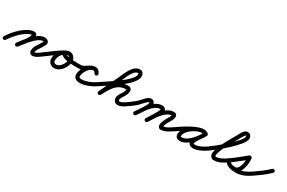

<svg xmlns="http://www.w3.org/2000/svg" viewBox="83 -1668 4191 2802"><g transform="rotate(30 2178.0 -266.5)"><path d="M25.1 28.5C25.1 28.5 25.1 28.5 25.1 28.5C79.8 -54.8 163.3 -150.1 250.6 -198.8C268.6 -208.8 287.5 -218.7 307.3 -224.6C313.8 -226.5 324.9 -226.9 324 -227.4C312.4 -233.2 321.2 -230.5 316.1 -211.9C297.9 -145.9 223.6 -68.3 180.1 -11.2C170.1 2 172.6 20.8 185.8 30.9C199 40.9 217.8 38.4 227.9 25.2C227.9 25.2 227.9 25.2 227.9 25.2C277.9 -40.6 352.2 -116.8 373.9 -196.1C408.1 -320.4 285.5 -287 221.4 -251.2C125.6 -197.8 35.1 -96 -25.1 -4.5C-34.2 9.4 -30.3 28 -16.5 37.1C-2.6 46.2 16 42.3 25.1 28.5ZM228 25C228 25 228 25 228 25C272.1 -33.9 414.1 -226.7 500 -226.7C527.9 -226.7 521.5 -231.5 515.4 -219.9C515.4 -219.9 515.4 -219.9 515.4 -219.9C515.5 -220 515.5 -220 515.5 -220C495.6 -182.5 472.2 -147.8 448.9 -112.5C421 -70 393.9 31.5 474 36.9C531 40.8 598.2 -20.2 644.2 -52.4C657.8 -61.9 661.1 -80.6 651.6 -94.2C642.1 -107.8 623.4 -111.1 609.8 -101.6C609.8 -101.6 609.8 -101.6 609.8 -101.6C577.7 -79.1 512.9 -20.6 478 -22.9C476.9 -23 481.1 -19.8 480.9 -20.9C476.8 -38.8 489.6 -65.1 499.1 -79.5C523.4 -116.4 547.8 -152.8 568.5 -192C568.5 -192 568.5 -192 568.6 -192.1C568.6 -192.1 568.6 -192.1 568.6 -192.1C599 -250.4 556.9 -286.7 500 -286.7C378 -286.7 243.2 -95.4 180 -11C170.1 2.3 172.8 21.1 186 31C199.3 40.9 218.1 38.2 228 25Z M644.2 -52.4C644.2 -52.4 644.2 -52.4 644.2 -52.4C725.1 -108.9 806.1 -179.3 894.5 -222.5C909.4 -229.8 915.6 -247.8 908.3 -262.6C901.1 -277.5 883.1 -283.7 868.2 -276.4C868.2 -276.4 868.2 -276.4 868.2 -276.4C776.7 -231.7 693.5 -160 609.8 -101.6C596.2 -92.1 592.9 -73.4 602.4 -59.8C611.9 -46.2 630.6 -42.9 644.2 -52.4ZM868.8 -276.7C868.8 -276.7 868.8 -276.7 868.8 -276.7C790.6 -240.5 736.7 -157.4 736.7 -71.2C736.7 -11.9 781.4 34.7 841.2 34.7C944.4 34.7 1025.6 -88.1 1025.6 -182.5C1025.6 -237.4 982.9 -290 926 -290C894.7 -290 860.2 -280.9 848.7 -247.9C848.7 -247.9 848.7 -248 848.7 -248C848.7 -248 848.7 -248.1 848.7 -248.1C806.3 -129.1 1103.6 -141 1158 -141C1174.5 -141 1188 -154.4 1188 -171C1188 -187.5 1174.6 -201 1158 -201C1149.2 -201 1140.7 -201.1 1132.1 -201.1C1066.6 -201.7 978.7 -198.2 916.9 -223.4C905.6 -228.1 905.1 -227.4 905.3 -227.9C905.3 -227.9 905.3 -228 905.3 -228C905.3 -228 905.3 -228.1 905.3 -228.1C906.2 -230.7 919.3 -230 926 -230C949.4 -230 965.6 -204.2 965.6 -182.5C965.6 -121.9 910.1 -25.3 841.2 -25.3C814.4 -25.3 796.7 -44.8 796.7 -71.2C796.7 -134.1 836.9 -195.8 894 -222.3C909 -229.2 915.6 -247.1 908.6 -262.1C901.6 -277.1 883.8 -283.7 868.8 -276.7Z M1128 -171C1128 -154.4 1141.4 -141 1158 -141C1234.9 -141 1286.6 -224.4 1356.3 -224.4C1374.3 -224.4 1384.8 -209.9 1391.9 -195C1399.1 -180.1 1417 -173.8 1432 -180.9C1446.9 -188.1 1453.2 -206 1446.1 -221C1446.1 -221 1446.1 -221 1446.1 -221C1428.6 -257.3 1398.3 -284.4 1356.3 -284.4C1277.8 -284.4 1222.5 -201 1158 -201C1141.4 -201 1128 -187.6 1128 -171ZM1433.5 -181.7C1448 -189.7 1453.3 -208 1445.3 -222.5C1424.1 -260.9 1405.3 -284.4 1356.3 -284.4C1256.3 -284.4 1167.2 -145.2 1167.2 -53C1167.2 11.2 1218 35.3 1275.4 35.3C1353.1 35.3 1459.8 -8.7 1522.2 -52.4C1535.8 -61.9 1539.1 -80.6 1529.6 -94.2C1520.1 -107.8 1501.4 -111.1 1487.8 -101.6C1487.8 -101.6 1487.8 -101.6 1487.8 -101.6C1435.5 -65 1340.5 -24.7 1275.4 -24.7C1252.7 -24.7 1227.2 -25.5 1227.2 -53C1227.2 -110.7 1291.4 -224.4 1356.3 -224.4C1381 -224.4 1382.9 -211.4 1392.7 -193.5C1400.7 -179 1419 -173.7 1433.5 -181.7Z M1480.4 -59.8C1489.9 -46.2 1508.6 -42.9 1522.2 -52.4C1652.6 -143.7 2011.3 -347.1 2011.3 -498.7C2011.3 -537.9 1988.9 -577.6 1945.5 -577.6C1824.8 -577.6 1772.9 -417.9 1729.4 -325.8C1729.4 -325.8 1729.4 -325.8 1729.4 -325.8C1729.4 -325.8 1729.4 -325.9 1729.4 -325.9C1677.6 -216.5 1625.7 -107.2 1573.9 2.1C1566.8 17.1 1573.2 35 1588.1 42.1C1603.1 49.2 1621 42.8 1628.1 27.9C1628.1 27.9 1628.1 27.9 1628.1 27.9C1679.9 -81.5 1731.8 -190.8 1783.6 -300.1C1783.6 -300.1 1783.6 -300.2 1783.6 -300.2C1783.6 -300.2 1783.6 -300.2 1783.6 -300.2C1814.7 -366 1864 -517.6 1945.5 -517.6C1950.3 -517.6 1951.3 -501.1 1951.3 -498.7C1951.3 -388.5 1597.4 -178.3 1487.8 -101.6C1474.2 -92.1 1470.9 -73.4 1480.4 -59.8ZM1627.1 29.9C1627.1 29.9 1627.1 29.9 1627.1 29.9C1696 -91.1 1751.2 -225 1915.1 -225C1921.4 -225 1913.1 -233.2 1913.1 -226.9C1913.1 -158.7 1836.9 -110.4 1836.9 -42.2C1836.9 2.1 1868.8 38.3 1914.2 38.3C1975 38.3 2047.2 -19.5 2094.2 -52.4C2107.8 -61.9 2111.1 -80.6 2101.6 -94.2C2092.1 -107.8 2073.4 -111.1 2059.8 -101.6C2026.7 -78.4 1957.6 -21.7 1914.2 -21.7C1902.2 -21.7 1896.9 -30.9 1896.9 -42.2C1896.9 -86.7 1973.1 -150.4 1973.1 -226.9C1973.1 -262.2 1950.4 -285 1915.1 -285C1723.8 -285 1656 -142.1 1574.9 0.1C1566.7 14.5 1571.7 32.9 1586.1 41.1C1600.5 49.3 1618.9 44.3 1627.1 29.9Z M2052.4 -59.9C2061.9 -46.3 2080.6 -42.9 2094.1 -52.4C2123.5 -72.8 2151.5 -95 2177.9 -119.1C2198.4 -137.8 2271.8 -230.6 2298.6 -230.6C2302.1 -230.6 2301.2 -231.4 2301.2 -224C2301.2 -183.4 2199.8 -43.1 2173.4 -5.2C2163.9 8.4 2167.3 27.1 2180.8 36.6C2194.4 46.1 2213.1 42.7 2222.6 29.2C2222.6 29.2 2222.6 29.2 2222.6 29.2C2259.7 -24.1 2361.2 -161.2 2361.2 -224C2361.2 -261.2 2337.3 -290.6 2298.6 -290.6C2239.4 -290.6 2189.8 -213.3 2150.9 -176C2122.6 -148.8 2092.1 -124.1 2059.9 -101.6C2046.3 -92.1 2042.9 -73.4 2052.4 -59.9ZM2222.6 29.2C2222.6 29.2 2222.6 29.2 2222.6 29.2C2282.6 -57 2369.4 -224.6 2486.1 -224.6C2489.3 -224.6 2495 -221.7 2493.4 -224.3C2493.1 -224.7 2492.8 -226.1 2492.8 -225.1C2492.8 -194.4 2391.3 -38.3 2367.9 -2.4C2358.8 11.5 2362.7 30.1 2376.6 39.1C2390.5 48.2 2409.1 44.3 2418.1 30.4C2418.1 30.4 2418.1 30.4 2418.1 30.4C2453.3 -23.5 2552.8 -166 2552.8 -225.1C2552.8 -262.9 2521.4 -284.6 2486.1 -284.6C2339.2 -284.6 2247.4 -111.3 2173.4 -5.2C2163.9 8.4 2167.3 27.1 2180.8 36.6C2194.4 46.1 2213.1 42.7 2222.6 29.2ZM2418.4 29.9C2418.4 29.9 2418.4 29.9 2418.4 29.9C2466.9 -51.4 2568.7 -224 2678.1 -227.9C2684.3 -228.1 2682.6 -228 2677.1 -234C2676.8 -234.3 2677.2 -232.9 2677.1 -232.4C2676.2 -222 2670.6 -211.1 2665.8 -202.2C2636 -146.7 2588.9 -80 2588.9 -16.1C2588.9 12 2606.3 35 2636 35C2706.5 35 2778.3 -14 2834 -52.3C2847.7 -61.7 2851.1 -80.4 2841.7 -94C2832.3 -107.7 2813.6 -111.1 2800 -101.7C2756.2 -71.6 2691.9 -25 2636 -25C2634.5 -25 2639 -24.5 2640.4 -23.9C2644.7 -21.9 2648.9 -13.4 2648.9 -16.1C2648.9 -66.9 2694.3 -128.5 2718.6 -173.8C2743.6 -220.4 2749.2 -290.5 2675.9 -287.9C2538.2 -282.9 2429 -105.1 2366.9 -0.8C2358.4 13.4 2363 31.8 2377.3 40.3C2391.5 48.8 2409.9 44.1 2418.4 29.9Z M2792.4 -59.8C2801.9 -46.2 2820.6 -42.9 2834.2 -52.4C2906.1 -102.6 3095.9 -226.8 3184.6 -226.8C3197.7 -226.8 3211.7 -224.3 3222.6 -216.6C3238.1 -205.5 3254.4 -213.3 3262.8 -226.3C3271.2 -239.3 3271.5 -257.4 3255 -267C3231.3 -280.7 3211.3 -286.1 3183.3 -286.1C3064.9 -286.1 2883.1 -160.7 2883.1 -34.2C2883.1 14.6 2916 37.3 2961.7 37.3C3090.7 37.3 3213.4 -121.4 3269.3 -223.6C3278.9 -241.1 3270.6 -257.1 3257.4 -264.3C3244.3 -271.5 3226.3 -270 3216.7 -252.4C3181.3 -187.9 3099.3 -104.4 3099.3 -31.6C3099.3 13.2 3140.2 34.7 3180 34.7C3253.7 34.7 3340.4 -10.9 3399.3 -52.5C3412.8 -62.1 3416.1 -80.8 3406.5 -94.3C3396.9 -107.8 3378.2 -111.1 3364.7 -101.5C3364.7 -101.5 3364.7 -101.5 3364.7 -101.5C3316.6 -67.5 3240.4 -25.3 3180 -25.3C3176.9 -25.3 3159.3 -26.3 3159.3 -31.6C3159.3 -75.7 3243.5 -176.5 3269.3 -223.6C3278.9 -241.1 3270.6 -257.1 3257.4 -264.3C3244.2 -271.5 3226.3 -269.9 3216.7 -252.4C3173 -172.7 3063.9 -22.7 2961.7 -22.7C2947.5 -22.7 2943.1 -20.8 2943.1 -34.2C2943.1 -126.1 3099.2 -226.1 3183.3 -226.1C3201 -226.1 3210.6 -223.4 3225 -215C3241.4 -205.5 3257.3 -212.5 3265.2 -224.8C3273.1 -237 3272.9 -254.3 3257.4 -265.4C3236.3 -280.5 3210.3 -286.8 3184.6 -286.8C3073.2 -286.8 2888.6 -163.5 2799.8 -101.6C2786.2 -92.1 2782.9 -73.4 2792.4 -59.8Z M3399.2 -52.4C3399.2 -52.4 3399.2 -52.4 3399.2 -52.4C3492.3 -117.6 3828.3 -385.3 3828.3 -499.1C3828.3 -540.2 3801.5 -573.2 3759 -573.2C3697.4 -573.2 3661.9 -479 3634.1 -431.1C3579.2 -336.7 3462.3 -144.4 3462.3 -38.6C3462.3 -2 3489.2 34 3528 34C3609.8 34 3679.3 -6.7 3744.3 -52.5C3757.8 -62 3761.1 -80.7 3751.5 -94.3C3742 -107.8 3723.3 -111.1 3709.7 -101.5C3709.7 -101.5 3709.7 -101.5 3709.7 -101.5C3655.7 -63.4 3596.4 -26 3528 -26C3524.9 -26 3522.3 -35.6 3522.3 -38.6C3522.3 -128 3638.4 -319.1 3685.9 -400.9C3699.2 -423.7 3744.8 -513.2 3759 -513.2C3767.7 -513.2 3768.3 -506.8 3768.3 -499.1C3768.3 -421.2 3435.4 -151 3364.8 -101.6C3351.2 -92.1 3347.9 -73.4 3357.4 -59.8C3366.9 -46.2 3385.6 -42.9 3399.2 -52.4Z M3744.1 -52.4C3744.1 -52.4 3744.1 -52.4 3744.1 -52.4C3828 -110.6 3908.3 -176.4 3987.1 -241.3C3995.1 -247.9 3982.2 -257.9 3967.7 -263.6C3953.1 -269.4 3936.9 -271 3938.2 -260.7C3945.3 -204.7 3934.2 -37.1 3852.8 -37.1C3825.6 -37.1 3784.5 -42.1 3767.5 -66.2C3756 -82.6 3738 -82.2 3725.8 -73.5C3713.5 -64.9 3707 -48.1 3718.5 -31.8C3754.9 20.2 3838.9 31.1 3897.5 31.1C3980.5 31.1 4065.5 -4.8 4132.4 -52.6C4145.9 -62.2 4149 -81 4139.4 -94.4C4129.8 -107.9 4111 -111 4097.6 -101.4C4097.6 -101.4 4097.6 -101.4 4097.6 -101.4C4040.9 -60.9 3967.9 -28.9 3897.5 -28.9C3861.9 -28.9 3790.3 -33.8 3767.5 -66.2C3756 -82.6 3738 -82.2 3725.8 -73.5C3713.5 -64.9 3707 -48.1 3718.5 -31.8C3747.9 10.1 3804.4 22.9 3852.8 22.9C3982.7 22.9 4010 -171 3997.8 -268.2C3996.5 -278.5 3988.3 -286.6 3978.4 -290.6C3968.5 -294.5 3956.9 -294.2 3948.9 -287.6C3871.4 -223.8 3792.4 -158.9 3709.9 -101.6C3696.3 -92.2 3692.9 -73.5 3702.4 -59.9C3711.8 -46.3 3730.5 -42.9 3744.1 -52.4Z M4090.5 -58.3C4100.1 -44.8 4118.9 -41.6 4132.4 -51.2C4216 -110.6 4305.3 -169.7 4377.4 -243C4389 -254.8 4388.8 -273.8 4377 -285.4C4365.2 -297 4346.2 -296.8 4334.6 -285C4334.6 -285 4334.6 -285 4334.6 -285C4265.1 -214.3 4178.3 -157.5 4097.6 -100.1C4084.1 -90.5 4080.9 -71.8 4090.5 -58.3Z"/></g></svg>

Font: FRB American Cursive
Style: Bold Italic
Weight: 700
Italic angle: -25°
Version: Version 2.0;Modular Font Editor K font №1